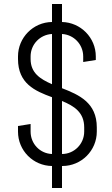

<svg xmlns="http://www.w3.org/2000/svg" viewBox="-20 -820 559 960"><path d="M290 120V10H292C387 10 464 -67 464 -162V-183C464 -307 375 -346 290 -379V-650C349 -647 396 -598 396 -538V-510L459 -520V-538C459 -632 383 -708 290 -710V-800H240V-710C146 -709 70 -632 70 -538V-525C70 -402 155 -365 240 -334V-50C180 -52 133 -101 133 -162V-200L70 -190V-162C70 -67 146 9 240 10V120ZM401 -183V-162C401 -100 351 -50 290 -50V-315C351 -290 401 -258 401 -183ZM133 -525V-538C133 -598 180 -647 240 -650V-399C180 -425 133 -456 133 -525Z"/></svg>

Font: Abel
Style: Regular
Weight: 400
Designer: Matthew Desmond
Foundry: Matthew Desmond
Version: Version 1.002